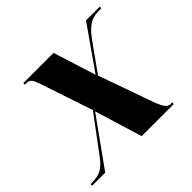

<svg xmlns="http://www.w3.org/2000/svg" viewBox="-156 -693 849 849"><g transform="rotate(-45 268.5 -268.0)"><path d="M-24 0H58L218 -223L286 0H486L488 -10H480C462 -10 449 -15 427 -78L339 -326L434 -459C476 -516 505 -526 549 -526H559L561 -536H474L334 -336L271 -536H83L81 -526H91C113 -526 120 -516 131 -485L215 -234L89 -65C57 -23 33 -10 -15 -10H-23Z"/></g></svg>

Font: Noto Serif Display Condensed ExtraBold
Style: Italic
Weight: 800
Width: 3
Italic angle: -12°
Designer: Monotype Design Team
Foundry: Monotype Imaging Inc.
Version: Version 2.009